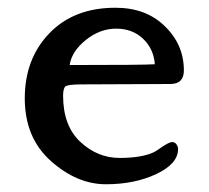

<svg xmlns="http://www.w3.org/2000/svg" viewBox="-20 -464 540 496"><path d="M420 -247Q420 -247 191 -246Q154 -246 148 -240Q143 -233 143 -217Q143 -139 187.5 -97.5Q232 -56 289 -56Q346 -56 378 -71Q379 -71 398 -84Q417 -97 424.5 -97Q432 -97 436 -91Q440 -85 440 -79Q440 -41 384 -14.5Q328 12 253.5 12Q179 12 111.5 -48Q44 -108 44 -210Q44 -312 107.5 -378Q171 -444 278 -444Q356 -444 404 -398Q455 -350 455 -282Q455 -247 420 -247ZM160 -296Q350 -296 380 -298Q377 -338 349.5 -364Q322 -390 280 -390Q238 -390 201.5 -360.5Q165 -331 160 -296Z"/></svg>

Font: Cagliostro
Style: Regular
Weight: 400
Designer: Matthew Desmond
Foundry: Matthew Desmond
Version: Version